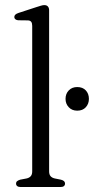

<svg xmlns="http://www.w3.org/2000/svg" viewBox="-20 -752 378 772"><path d="M177.5 -710.5V-63Q177.5 -50.5 183.2 -43.8Q189 -37 200 -34.5L225 -29.5Q233 -27.5 237.2 -23.8Q241.5 -20 241.5 -14Q241.5 -7.5 237 -3.8Q232.5 0 223 0H63Q54 0 49.2 -3.8Q44.5 -7.5 44.5 -14Q44.5 -20 48.8 -23.5Q53 -27 61 -29.5L87 -34.5Q98 -37 103.8 -43.8Q109.5 -50.5 109.5 -63V-648Q109.5 -659 105.5 -664.2Q101.5 -669.5 92.5 -670L52.5 -670.5Q45 -671.5 41.2 -675Q37.5 -678.5 37.5 -683.5Q37.5 -689 41.5 -693Q45.5 -697 54.5 -700L125 -723Q136 -726.5 144.2 -729Q152.5 -731.5 158 -731.5Q167.5 -731.5 172.5 -726Q177.5 -720.5 177.5 -710.5ZM290.5 -307Q269.5 -307 256.5 -320.8Q243.5 -334.5 243.5 -354.5Q243.5 -375 256.5 -388.5Q269.5 -402 290.5 -402Q312.5 -402 325 -388.5Q337.5 -375 337.5 -354.5Q337.5 -334.5 325 -320.8Q312.5 -307 290.5 -307Z"/></svg>

Font: Fraunces 48pt Soft Wonky Light
Style: Regular
Weight: 300
Version: Version 1.000;[b76b70a41]